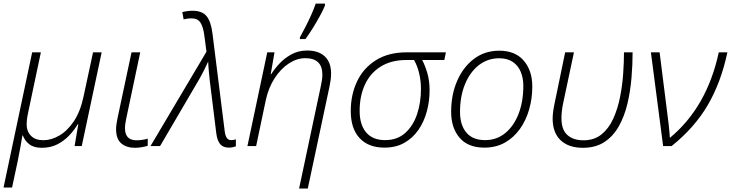

<svg xmlns="http://www.w3.org/2000/svg" viewBox="-39 -827 4138 1087"><path d="M-19 234.9 143.1 -530.8H192.4L120.6 -190.9Q115.2 -166 113.5 -149.9Q111.8 -133.8 111.8 -122.6Q111.8 -84 136 -58.6Q160.2 -33.2 207 -33.2Q251 -33.2 296.4 -59.3Q341.8 -85.4 378.7 -139.9Q415.5 -194.3 433.6 -278.8L487.8 -530.8H536.6L423.8 0H383.3L404.3 -124H401.4Q382.8 -92.3 354.2 -61.5Q325.7 -30.8 286.9 -10.5Q248 9.8 197.3 9.8Q152.3 9.8 126.7 -10.5Q101.1 -30.8 90.3 -60.1H87.9Q83.5 -32.2 76.2 7.6Q68.8 47.4 61 86.4L29.3 234.9Z M726.1 9.8Q676.3 9.8 647.2 -15.6Q618.2 -41 618.2 -95.7Q618.2 -108.9 620.4 -124Q622.6 -139.2 626 -156.2L705.6 -530.8H754.9L675.8 -156.2Q672.9 -142.1 670.7 -127.9Q668.5 -113.8 668.5 -101.1Q668.5 -32.7 734.4 -32.7Q750.5 -32.7 766.6 -35.2Q782.7 -37.6 797.4 -42V-2Q786.1 2.4 764.9 6.1Q743.7 9.8 726.1 9.8Z M1256.8 8.8Q1224.6 8.8 1207.8 -10.7Q1190.9 -30.3 1185.5 -72.3L1148.4 -372.1Q1146 -396.5 1143.3 -423.6Q1140.6 -450.7 1139.6 -478.5Q1127.4 -452.1 1116 -429Q1104.5 -405.8 1092.3 -384.3L867.2 0H813L1129.9 -534.2L1117.7 -627Q1110.8 -677.2 1095 -700.2Q1079.1 -723.1 1045.9 -723.1Q1033.2 -723.1 1021.5 -721.4Q1009.8 -719.7 1000.5 -717.3L993.2 -758.8Q1003.9 -761.7 1019.8 -763.9Q1035.6 -766.1 1050.8 -766.1Q1106 -766.1 1130.9 -735.1Q1155.8 -704.1 1164.1 -635.7L1233.4 -82.5Q1239.7 -33.7 1268.6 -33.7Q1283.2 -33.7 1296.4 -38.1V1.5Q1289.1 4.4 1278.6 6.6Q1268.1 8.8 1256.8 8.8Z M1654.3 240.2 1777.8 -341.8Q1786.1 -378.4 1786.1 -404.3Q1786.1 -497.6 1689 -497.6Q1641.6 -497.6 1595.9 -467.5Q1550.3 -437.5 1515.4 -383.5Q1480.5 -329.6 1465.3 -257.8L1411.1 0H1361.8L1474.1 -530.8H1515.1L1493.7 -407.2H1496.6Q1514.2 -436 1543 -467Q1571.8 -498 1611.3 -519.5Q1650.9 -541 1700.2 -541Q1764.2 -541 1799.8 -507.6Q1835.4 -474.1 1835.4 -410.6Q1835.4 -392.6 1832.8 -373Q1830.1 -353.5 1826.2 -335.9L1703.6 240.2ZM1658.7 -606V-615.2Q1672.9 -640.6 1689.9 -673.8Q1707 -707 1722.7 -741.9Q1738.3 -776.9 1748.5 -806.6H1800.8V-795.4Q1790 -769 1771.2 -734.9Q1752.4 -700.7 1731 -666.3Q1709.5 -631.8 1690.4 -606Z M2137.7 8.8Q2046.9 8.8 1996.8 -45.2Q1946.8 -99.1 1946.8 -198.2Q1946.8 -291 1982.7 -366.5Q2018.6 -441.9 2089.4 -486.3Q2160.2 -530.8 2264.6 -530.8H2485.4L2476.6 -487.3H2351.1Q2368.2 -455.1 2380.6 -412.1Q2393.1 -369.1 2393.1 -314.5Q2393.1 -253.9 2377.4 -196Q2361.8 -138.2 2330.1 -92Q2298.3 -45.9 2250.5 -18.6Q2202.6 8.8 2137.7 8.8ZM2141.1 -33.7Q2210 -33.7 2255.1 -74.2Q2300.3 -114.7 2322.3 -180.7Q2344.2 -246.6 2344.2 -323.2Q2344.2 -369.6 2334 -412.1Q2323.7 -454.6 2305.2 -487.3H2262.7Q2175.8 -487.3 2116.5 -450.2Q2057.1 -413.1 2027.1 -348.1Q1997.1 -283.2 1997.1 -199.7Q1997.1 -121.1 2033.9 -77.4Q2070.8 -33.7 2141.1 -33.7Z M2703.1 8.8Q2610.8 8.8 2563 -47.1Q2515.1 -103 2515.1 -194.3Q2515.1 -290.5 2549.1 -368.9Q2583 -447.3 2644.3 -493.7Q2705.6 -540 2787.6 -540Q2877.9 -540 2926.3 -483.6Q2974.6 -427.2 2974.6 -336.9Q2974.6 -269.5 2956.8 -207.5Q2939 -145.5 2904.3 -96.7Q2869.6 -47.9 2819.1 -19.5Q2768.6 8.8 2703.1 8.8ZM2707.5 -33.7Q2772.9 -33.7 2821.5 -73.5Q2870.1 -113.3 2897 -182.9Q2923.8 -252.4 2923.8 -341.3Q2923.8 -384.3 2909.4 -419.7Q2895 -455.1 2864.5 -476.1Q2834 -497.1 2787.1 -497.1Q2722.2 -497.1 2672.1 -458.3Q2622.1 -419.4 2593.8 -350.8Q2565.4 -282.2 2565.4 -192.9Q2565.4 -119.1 2601.3 -76.4Q2637.2 -33.7 2707.5 -33.7Z M3260.7 9.8Q3180.2 9.8 3135 -33Q3089.8 -75.7 3089.8 -155.8Q3089.8 -192.4 3102.1 -248L3160.6 -530.8H3210.4L3150.9 -250.5Q3144.5 -221.2 3142.1 -199Q3139.6 -176.8 3139.6 -157.7Q3139.6 -92.8 3173.1 -62.7Q3206.5 -32.7 3264.6 -32.7Q3325.2 -32.7 3366.5 -66.2Q3407.7 -99.6 3432.9 -155Q3458 -210.4 3471.2 -276.6Q3484.4 -342.8 3489 -409.4Q3493.7 -476.1 3493.7 -530.8H3542.5Q3542.5 -460.9 3536.1 -385.7Q3529.8 -310.5 3513.2 -240.2Q3496.6 -169.9 3465.1 -113.3Q3433.6 -56.6 3383.5 -23.4Q3333.5 9.8 3260.7 9.8Z M3715.3 0 3646 -530.8H3695.3L3746.1 -127.4Q3751 -86.4 3753.4 -46.4Q3963.4 -220.2 4030.3 -530.8H4079.1Q4043 -360.4 3968 -232.2Q3893.1 -104 3763.2 0Z"/></svg>

Font: Open Sans Light
Style: Italic
Weight: 300
Italic angle: -12°
Designer: Monotype Design Team
Foundry: Monotype Imaging Inc.
Version: Version 3.003; ttfautohint (v1.8.4)